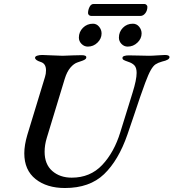

<svg xmlns="http://www.w3.org/2000/svg" viewBox="-20 -930 871 964"><path d="M102 -160Q102 -201 117 -252L206 -544Q211 -559 211 -577Q211 -611 184 -619Q156 -628 156 -640Q156 -647 167 -650.5Q178 -654 192 -654Q207 -654 241 -652Q275 -650 294 -650Q311 -650 347 -652L390 -653Q416 -653 413 -640Q412 -634 404.5 -630Q397 -626 386 -622.5Q375 -619 370 -617Q351 -611 333.5 -590.5Q316 -570 305 -534L215 -238Q204 -202 204 -168Q204 -105 242.5 -71.5Q281 -38 340 -38Q433 -38 493 -101.5Q553 -165 584 -266L625 -398L646 -466Q666 -530 666 -564Q666 -589 655.5 -601Q645 -613 623 -620Q608 -625 601 -629Q594 -633 595 -640Q595 -646 604 -649Q613 -652 626 -652L681 -651Q698 -650 728 -650Q745 -650 771 -652Q797 -654 808 -654Q831 -654 831 -643Q831 -629 794 -621Q773 -615 761 -607Q749 -599 737 -578Q725 -557 709 -514Q687 -455 652 -349L620 -255Q575 -125 502.5 -55.5Q430 14 306 14Q215 14 158.5 -31Q102 -76 102 -160ZM376 -741Q376 -770 396.5 -790.5Q417 -811 447 -811Q465 -811 477.5 -796Q490 -781 490 -762Q490 -736 469.5 -716Q449 -696 421 -696Q403 -696 389.5 -709.5Q376 -723 376 -741ZM577 -741Q577 -770 597 -790.5Q617 -811 647 -811Q666 -811 678.5 -796Q691 -781 691 -762Q691 -736 670 -716Q649 -696 621 -696Q603 -696 590 -709.5Q577 -723 577 -741ZM422 -864Q422 -880 429.5 -895Q437 -910 450 -910H705Q711 -910 715.5 -905.5Q720 -901 720 -896Q720 -877 709.5 -863.5Q699 -850 685 -850H438Q431 -850 426.5 -854.5Q422 -859 422 -864Z"/></svg>

Font: EB Garamond Medium
Style: Italic
Weight: 500
Italic angle: -17.2°
Designer: Georg Duffner and Octavio Pardo
Foundry: Georg Duffner
Version: Version 1.000